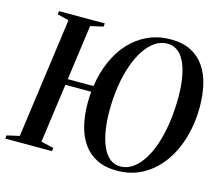

<svg xmlns="http://www.w3.org/2000/svg" viewBox="-119 -891 1195 1041"><g transform="rotate(15 479.0 -370.0)"><path d="M616.5 11.5Q550.5 11.5 503.5 -12.2Q456.5 -36 427 -78.5Q397.5 -121 383.8 -178Q370 -235 370 -301Q370 -317.5 370.8 -333.8Q371.5 -350 373 -366H228L182.5 -34.5L253.5 -18.5L250.5 0H-11.5L-9 -18.5L61 -34.5L153.5 -708.5L89 -724.5L91.5 -743H348.5L346 -724.5L275 -708.5L232.5 -399H377Q388 -474.5 416 -539Q444 -603.5 487.5 -651Q531 -698.5 589 -725.2Q647 -752 718 -752Q785.5 -752 832.2 -727.8Q879 -703.5 908 -660.5Q937 -617.5 950 -560.2Q963 -503 963 -437Q963 -346.5 939.5 -265.5Q916 -184.5 871.2 -122.2Q826.5 -60 762.2 -24.2Q698 11.5 616.5 11.5ZM629.5 -15.5Q664 -15.5 694.8 -35.5Q725.5 -55.5 751.8 -93.8Q778 -132 797 -187Q816 -242 826.8 -312Q837.5 -382 837.5 -465Q837.5 -504.5 833 -542.5Q828.5 -580.5 819 -613.5Q809.5 -646.5 794.2 -671.5Q779 -696.5 756.8 -710.8Q734.5 -725 705 -725Q668.5 -725 636.5 -703.2Q604.5 -681.5 578.5 -642.2Q552.5 -603 533.8 -549Q515 -495 505 -429.8Q495 -364.5 495 -291.5Q495 -235.5 502.8 -185.8Q510.5 -136 526.8 -97.5Q543 -59 568.5 -37.2Q594 -15.5 629.5 -15.5Z"/></g></svg>

Font: Merriweather 144pt Medium
Style: Italic
Weight: 500
Italic angle: -7.8°
Version: Version 2.101